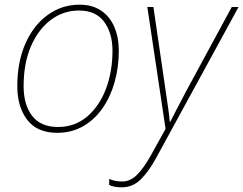

<svg xmlns="http://www.w3.org/2000/svg" viewBox="-20 -558 1040 821"><path d="M225 10Q139 10 96.5 -45.5Q54 -101 54 -189Q54 -294 89 -372.5Q124 -451 184.5 -494.5Q245 -538 320 -538Q375 -538 412.5 -512.5Q450 -487 469 -442.5Q488 -398 488 -341Q488 -270 470 -206.5Q452 -143 418 -94.5Q384 -46 335 -18Q286 10 225 10ZM228 -15Q300 -15 352.5 -59.5Q405 -104 433 -178Q461 -252 461 -342Q461 -416 425.5 -464.5Q390 -513 318 -513Q251 -513 197.5 -473Q144 -433 112.5 -360.5Q81 -288 81 -189Q81 -110 117.5 -62.5Q154 -15 228 -15ZM501 243Q467 243 447 233V207Q458 212 471 215Q484 218 503 218Q537 218 565.5 190Q594 162 627 103L688 -7L610 -528H636L688 -172Q695 -126 699.5 -93Q704 -60 706 -37H708Q719 -59 736 -91.5Q753 -124 776 -168L971 -528H1000L649 115Q616 176 581.5 209.5Q547 243 501 243Z"/></svg>

Font: Noto Sans Disp Thin
Style: Italic
Weight: 100
Italic angle: -12°
Designer: Monotype Design Team
Foundry: Monotype Imaging Inc.
Version: Version 2.000;GOOG;noto-source:20170915:90ef993387c0